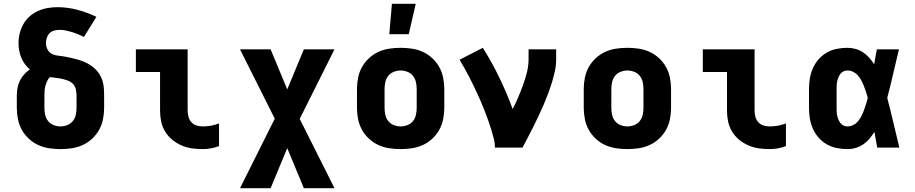

<svg xmlns="http://www.w3.org/2000/svg" viewBox="-20 -781 4840 1016"><path d="M300 8Q270 8 240 3.5Q210 -1 182.5 -13.5Q155 -26 132.5 -47Q110 -68 95.5 -94Q81 -120 75 -150Q69 -180 69 -210V-275Q69 -295 72.5 -315Q76 -335 85 -353.5Q94 -372 107.5 -387Q121 -402 138 -414Q123 -426 111.5 -442Q100 -458 92.5 -476Q85 -494 81.5 -513.5Q78 -533 78 -552Q78 -579 84.5 -605Q91 -631 104 -654Q117 -677 137 -694.5Q157 -712 181.5 -723Q206 -734 232 -738.5Q258 -743 285 -743Q338 -743 390 -729Q442 -715 490 -692L424 -585Q409 -593 393.5 -599.5Q378 -606 362 -611Q346 -616 329.5 -619.5Q313 -623 296 -623Q282 -623 267.5 -619.5Q253 -616 243 -606Q233 -596 228 -582Q223 -568 223 -554Q223 -537 230.5 -521Q238 -505 252.5 -497Q267 -489 284 -487Q301 -485 317.5 -482.5Q334 -480 350.5 -476Q367 -472 383 -468Q399 -464 415 -458Q431 -452 445.5 -444Q460 -436 473 -425.5Q486 -415 496.5 -402Q507 -389 514.5 -373.5Q522 -358 525.5 -341.5Q529 -325 530 -308.5Q531 -292 531 -275V-210Q531 -180 525 -150Q519 -120 504.5 -94Q490 -68 467.5 -47Q445 -26 417.5 -13.5Q390 -1 360 3.5Q330 8 300 8ZM300 -112Q318 -112 336 -119Q354 -126 365.5 -140.5Q377 -155 381 -173.5Q385 -192 385 -210V-275Q385 -291 381.5 -307.5Q378 -324 367 -336Q356 -348 340.5 -354Q325 -360 309 -363.5Q293 -367 276.5 -369Q260 -371 244 -373Q235 -364 229.5 -352Q224 -340 220.5 -327Q217 -314 216 -301Q215 -288 215 -275V-210Q215 -192 219 -173.5Q223 -155 234.5 -140.5Q246 -126 264 -119Q282 -112 300 -112Z M1053 8Q1024 8 995.5 4Q967 0 940.5 -11.5Q914 -23 891.5 -41.5Q869 -60 854 -84.5Q839 -109 833 -137.5Q827 -166 827 -195V-400H699V-520H973V-195Q973 -179 977.5 -162.5Q982 -146 993 -134Q1004 -122 1020 -117Q1036 -112 1053 -112Q1075 -112 1097 -116Q1119 -120 1139 -128V-8Q1119 0 1097 4Q1075 8 1053 8Z M1250 215 1434 -153 1250 -520H1412L1500 -308L1588 -520H1750L1566 -152L1750 215H1588L1500 3L1412 215Z M2100 8Q2070 8 2040 3.5Q2010 -1 1982.5 -13.5Q1955 -26 1932.5 -47Q1910 -68 1895.5 -94Q1881 -120 1875 -150Q1869 -180 1869 -210V-310Q1869 -340 1875 -370Q1881 -400 1895.5 -426Q1910 -452 1932.5 -473Q1955 -494 1982.5 -506.5Q2010 -519 2040 -523.5Q2070 -528 2100 -528Q2130 -528 2160 -523.5Q2190 -519 2217.5 -506.5Q2245 -494 2267.5 -473Q2290 -452 2304.5 -426Q2319 -400 2325 -370Q2331 -340 2331 -310V-210Q2331 -180 2325 -150Q2319 -120 2304.5 -94Q2290 -68 2267.5 -47Q2245 -26 2217.5 -13.5Q2190 -1 2160 3.5Q2130 8 2100 8ZM2100 -112Q2118 -112 2136 -119Q2154 -126 2165.5 -140.5Q2177 -155 2181 -173.5Q2185 -192 2185 -210V-310Q2185 -328 2181 -346.5Q2177 -365 2165.5 -379.5Q2154 -394 2136 -401Q2118 -408 2100 -408Q2082 -408 2064 -401Q2046 -394 2034.5 -379.5Q2023 -365 2019 -346.5Q2015 -328 2015 -310V-210Q2015 -192 2019 -173.5Q2023 -155 2034.5 -140.5Q2046 -126 2064 -119Q2082 -112 2100 -112ZM2040 -600 2054 -761H2180L2143 -600Z M2599 0Q2599 -25 2592.5 -49.5Q2586 -74 2578.5 -98.5Q2571 -123 2562.5 -146.5Q2554 -170 2545 -193.5Q2536 -217 2526 -240Q2516 -263 2505.5 -286Q2495 -309 2484 -331.5Q2473 -354 2461.5 -376.5Q2450 -399 2437.5 -421Q2425 -443 2412 -465L2535 -528Q2583 -452 2622.5 -370Q2662 -288 2693 -204Q2709 -235 2722.5 -267Q2736 -299 2748 -332Q2760 -365 2768.5 -399Q2777 -433 2777 -468V-520H2923V-468Q2923 -436 2916.5 -405.5Q2910 -375 2900.5 -344.5Q2891 -314 2880 -284.5Q2869 -255 2856.5 -226Q2844 -197 2830.5 -168.5Q2817 -140 2803 -112Q2789 -84 2774.5 -56Q2760 -28 2745 0Z M3300 8Q3270 8 3240 3.5Q3210 -1 3182.5 -13.5Q3155 -26 3132.5 -47Q3110 -68 3095.5 -94Q3081 -120 3075 -150Q3069 -180 3069 -210V-310Q3069 -340 3075 -370Q3081 -400 3095.5 -426Q3110 -452 3132.5 -473Q3155 -494 3182.5 -506.5Q3210 -519 3240 -523.5Q3270 -528 3300 -528Q3330 -528 3360 -523.5Q3390 -519 3417.5 -506.5Q3445 -494 3467.5 -473Q3490 -452 3504.5 -426Q3519 -400 3525 -370Q3531 -340 3531 -310V-210Q3531 -180 3525 -150Q3519 -120 3504.5 -94Q3490 -68 3467.5 -47Q3445 -26 3417.5 -13.5Q3390 -1 3360 3.5Q3330 8 3300 8ZM3300 -112Q3318 -112 3336 -119Q3354 -126 3365.5 -140.5Q3377 -155 3381 -173.5Q3385 -192 3385 -210V-310Q3385 -328 3381 -346.5Q3377 -365 3365.5 -379.5Q3354 -394 3336 -401Q3318 -408 3300 -408Q3282 -408 3264 -401Q3246 -394 3234.5 -379.5Q3223 -365 3219 -346.5Q3215 -328 3215 -310V-210Q3215 -192 3219 -173.5Q3223 -155 3234.5 -140.5Q3246 -126 3264 -119Q3282 -112 3300 -112Z M4053 8Q4024 8 3995.5 4Q3967 0 3940.5 -11.5Q3914 -23 3891.5 -41.5Q3869 -60 3854 -84.5Q3839 -109 3833 -137.5Q3827 -166 3827 -195V-400H3699V-520H3973V-195Q3973 -179 3977.5 -162.5Q3982 -146 3993 -134Q4004 -122 4020 -117Q4036 -112 4053 -112Q4075 -112 4097 -116Q4119 -120 4139 -128V-8Q4119 0 4097 4Q4075 8 4053 8Z M4464 8Q4436 8 4408 2.5Q4380 -3 4355.5 -17Q4331 -31 4312 -52.5Q4293 -74 4281.5 -100Q4270 -126 4265.5 -154Q4261 -182 4261 -210V-310Q4261 -338 4265.5 -366Q4270 -394 4281.5 -420Q4293 -446 4312 -467.5Q4331 -489 4355.5 -503Q4380 -517 4408 -522.5Q4436 -528 4464 -528Q4486 -528 4507.5 -522Q4529 -516 4547 -504Q4565 -492 4579.5 -475.5Q4594 -459 4606 -441Q4609 -460 4612.5 -480Q4616 -500 4620 -520H4737Q4721 -456 4706.5 -391.5Q4692 -327 4675 -263Q4692 -198 4707.5 -132Q4723 -66 4739 0H4622Q4618 -21 4614.5 -41.5Q4611 -62 4607 -83Q4595 -64 4581 -47Q4567 -30 4548.5 -17.5Q4530 -5 4508.5 1.5Q4487 8 4464 8ZM4464 -112Q4481 -112 4496 -120Q4511 -128 4521.5 -141Q4532 -154 4539.5 -169Q4547 -184 4552.5 -199.5Q4558 -215 4563 -231Q4568 -247 4572 -263Q4568 -278 4563 -293.5Q4558 -309 4552 -324.5Q4546 -340 4538.5 -354.5Q4531 -369 4520.5 -381Q4510 -393 4495.5 -400.5Q4481 -408 4464 -408Q4454 -408 4444 -403.5Q4434 -399 4427.5 -390.5Q4421 -382 4417 -372.5Q4413 -363 4410.5 -352.5Q4408 -342 4407.5 -331.5Q4407 -321 4407 -310V-210Q4407 -199 4407.5 -188.5Q4408 -178 4410.5 -167.5Q4413 -157 4417 -147.5Q4421 -138 4427.5 -129.5Q4434 -121 4444 -116.5Q4454 -112 4464 -112Z"/></svg>

Font: Iosevka Heavy Extended
Style: Regular
Weight: 900
Width: 7
Monospace: yes
Designer: Belleve Invis
Foundry: Belleve Invis
Version: Version 32.5.0; ttfautohint (v1.8.4)